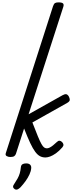

<svg xmlns="http://www.w3.org/2000/svg" viewBox="-20 -1308 608 1618"><path d="M66 15Q50 15 36.5 7.5Q23 0 29 -18L427 -1256Q434 -1276 443.5 -1282Q453 -1288 473 -1288Q503 -1288 511.5 -1278.5Q520 -1269 513 -1249L221 -345L508 -506Q526 -516 538 -514Q550 -512 560 -495Q568 -480 568 -466.5Q568 -453 545 -440L253 -276Q281 -203 299 -159.5Q317 -116 329.5 -94Q342 -72 352.5 -65Q363 -58 375 -58Q386 -58 399 -64.5Q412 -71 427 -83Q442 -95 460 -112Q471 -123 482 -122Q493 -121 503 -111Q513 -101 514.5 -90Q516 -79 506 -67Q477 -34 450.5 -15.5Q424 3 402 11Q380 19 363 19Q338 19 317.5 8.5Q297 -2 277 -28.5Q257 -55 234.5 -103Q212 -151 183 -225L114 -11Q109 2 99 8.5Q89 15 66 15ZM104 286Q92 278 90.5 267.5Q89 257 98 245Q116 218 128 196.5Q140 175 146.5 152.5Q153 130 156 100Q158 83 169.5 76Q181 69 200 69Q223 69 234 80Q245 91 243 110Q241 135 228 163Q215 191 195.5 218Q176 245 153 270Q140 283 128 288Q116 293 104 286Z"/></svg>

Font: Playwrite NL
Style: Regular
Weight: 400
Designer: Veronika Burian, José Scaglione
Foundry: TypeTogether
Version: Version 1.002